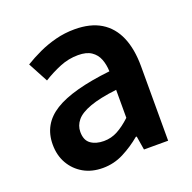

<svg xmlns="http://www.w3.org/2000/svg" viewBox="-108 -677 799 799"><g transform="rotate(-20 291.5 -277.5)"><path d="M217 14Q168 14 131.5 -7Q95 -28 74 -64.5Q53 -101 53 -149Q53 -239 131 -287.5Q209 -336 379 -355Q378 -385 368.5 -409.5Q359 -434 337.5 -448.5Q316 -463 279 -463Q237 -463 198 -447Q159 -431 122 -408L75 -496Q106 -515 141.5 -531.5Q177 -548 217.5 -558.5Q258 -569 302 -569Q372 -569 418 -541Q464 -513 487 -459.5Q510 -406 510 -329V0H403L393 -61H389Q352 -30 309 -8Q266 14 217 14ZM259 -90Q292 -90 320.5 -105.5Q349 -121 379 -149V-273Q304 -264 260 -248Q216 -232 197.5 -209.5Q179 -187 179 -159Q179 -122 201.5 -106Q224 -90 259 -90Z"/></g></svg>

Font: Noto Sans JP SemiBold
Style: Regular
Weight: 600
Designer: Ryoko NISHIZUKA  (kana, bopomofo & ideographs); Paul D. Hunt (Latin, Greek & Cyrillic); Sandoll Communications , Soo-you
Foundry: Adobe
Version: Version 2.004-H2;hotconv 1.0.118;makeotfexe 2.5.65603